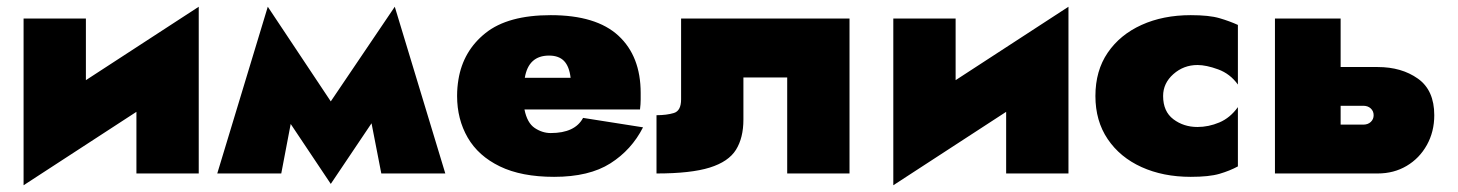

<svg xmlns="http://www.w3.org/2000/svg" viewBox="-20 -515 4328 570"><path d="M235 -460V-277L570 -495V0H385V-183L50 35V-460Z M625 0 775 -495 962 -214 1152 -495 1302 0H1112L1083 -149L962 31L843 -147L815 0Z M1889 -137Q1855 -70 1792 -30Q1729 10 1625 10Q1528 10 1464 -21Q1400 -52 1368.5 -106.5Q1337 -161 1337 -230Q1337 -243 1338 -255Q1339 -267 1341 -279Q1355 -364 1421.5 -417Q1488 -470 1615 -470Q1750 -470 1816 -409Q1882 -348 1882 -239Q1882 -233 1882 -219.5Q1882 -206 1880 -190H1537Q1545 -150 1567.5 -135Q1590 -120 1615 -120Q1687 -120 1711 -165ZM1610 -350Q1549 -350 1538 -284H1674Q1670 -318 1654.5 -334Q1639 -350 1610 -350Z M2502 -460V0H2317V-285H2187V-160Q2187 -106 2165 -70.5Q2143 -35 2087 -17.5Q2031 0 1929 0V-173Q1959 -173 1980.5 -179.5Q2002 -186 2002 -220V-460Z M2817 -460V-277L3152 -495V0H2967V-183L2632 35V-460Z M3433 -230Q3433 -184 3463.5 -161Q3494 -138 3535 -138Q3568 -138 3600 -151.5Q3632 -165 3655 -197V-21Q3631 -8 3600.5 1Q3570 10 3515 10Q3433 10 3369 -19Q3305 -48 3268.5 -102Q3232 -156 3232 -230Q3232 -305 3268.5 -358.5Q3305 -412 3369 -441Q3433 -470 3515 -470Q3570 -470 3600.5 -461Q3631 -452 3655 -441V-264Q3632 -296 3596.5 -309Q3561 -322 3535 -322Q3494 -322 3463.5 -295Q3433 -268 3433 -230Z M3765 -460H3960V-316H4070Q4141 -316 4189.5 -281.5Q4238 -247 4238 -173Q4238 -124 4216 -84.5Q4194 -45 4156 -22.5Q4118 0 4070 0H3765ZM4027 -201H3960V-145H4027Q4041 -145 4049.5 -153Q4058 -161 4058 -173Q4058 -185 4049.5 -193Q4041 -201 4027 -201Z"/></svg>

Font: Jost* Black
Style: Regular
Weight: 900
Version: Version 3.7